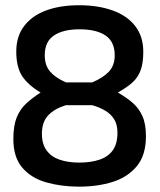

<svg xmlns="http://www.w3.org/2000/svg" viewBox="-20 -691 600 722"><path d="M278 10.9Q210.9 10.9 154.2 -5.1Q97.6 -21.1 63.9 -60.4Q30.2 -99.7 30.2 -168Q30.2 -217.7 42.7 -249Q55.2 -280.3 78.5 -301.8Q101.8 -323.2 132.6 -343Q84 -372.4 62.6 -406Q41.2 -439.6 41.2 -497.2Q41.2 -554.2 70.7 -593Q100.1 -631.9 153.1 -651.6Q206 -671.3 278 -671.3Q349 -671.3 403.4 -651.7Q457.9 -632.2 488.3 -593.2Q518.8 -554.2 518.8 -496.2Q518.8 -455.4 509.4 -428.3Q500.1 -401.3 479 -381.8Q457.9 -362.3 422.9 -343Q455.5 -324.7 479.1 -304.1Q502.7 -283.5 515.7 -254.1Q528.8 -224.7 528.8 -179Q528.8 -107.5 494.6 -66.2Q460.5 -24.9 403.9 -7Q347.3 10.9 278 10.9ZM278 -79.6Q321.3 -79.6 353.8 -90.4Q386.2 -101.2 404 -125.7Q421.7 -150.3 421.7 -191.8Q421.7 -222 409.7 -241.9Q397.6 -261.8 376.2 -274.6Q354.8 -287.4 326.6 -295.5H227.8Q184.1 -282 160.9 -256.9Q137.6 -231.8 137.6 -188.5Q137.6 -149.1 155.3 -125.2Q172.9 -101.2 204.5 -90.4Q236.2 -79.6 278 -79.6ZM227.8 -381.2H326.6Q367.4 -398.2 389.4 -421.5Q411.4 -444.9 411.4 -482.7Q411.4 -534.1 376.9 -557.4Q342.4 -580.8 279.3 -580.8Q217.5 -580.8 182.9 -557.6Q148.3 -534.5 148.3 -483Q148.3 -445.3 168.4 -421.9Q188.5 -398.6 227.8 -381.2Z"/></svg>

Font: Titillium Web SemiBold
Style: Regular
Weight: 600
Designer: Mohamed Gaber, Accademia di Belle Arti di Urbino
Foundry: Kief Type Foundry, Accademia di Belle Arti di Urbino
Version: Version 3.000; ttfautohint (v1.8.4)